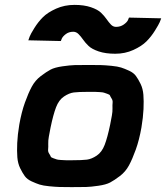

<svg xmlns="http://www.w3.org/2000/svg" viewBox="-20 -766 680 786"><path d="M280 -636Q262 -636 249.5 -626.5Q237 -617 233 -608L229 -598L96 -601Q98 -607 101.5 -616.5Q105 -626 120.5 -651Q136 -676 155.5 -695.5Q175 -715 209.5 -730.5Q244 -746 285 -746Q324 -746 352 -736.5Q380 -727 393.5 -714Q407 -701 416 -688Q425 -675 434 -665.5Q443 -656 455 -656Q473 -656 486.5 -665.5Q500 -675 504 -684L508 -694L640 -691Q638 -685 634 -675.5Q630 -666 614.5 -641Q599 -616 579.5 -596.5Q560 -577 526 -561.5Q492 -546 452 -546Q412 -546 384 -555.5Q356 -565 342.5 -578Q329 -591 320 -604Q311 -617 301.5 -626.5Q292 -636 280 -636ZM271 0Q241 0 224 -0.5Q207 -1 181.5 -3.5Q156 -6 142 -10.5Q128 -15 109.5 -23.5Q91 -32 81.5 -45Q72 -58 62.5 -77.5Q53 -97 51 -122Q49 -147 50.5 -180.5Q52 -214 59 -256Q68 -307 82 -346Q96 -385 110 -411Q124 -437 147 -454.5Q170 -472 187 -481Q204 -490 235.5 -494.5Q267 -499 285.5 -499.5Q304 -500 342 -500Q345 -500 347 -500Q377 -500 394 -499.5Q411 -499 436.5 -496.5Q462 -494 476 -489.5Q490 -485 508.5 -476.5Q527 -468 536.5 -455Q546 -442 555.5 -422.5Q565 -403 567 -378Q569 -353 567.5 -319.5Q566 -286 559 -244Q550 -193 536 -154Q522 -115 508 -89Q494 -63 471 -45.5Q448 -28 431 -19Q414 -10 382.5 -5.5Q351 -1 332.5 -0.5Q314 0 276 0Q273 0 271 0ZM275 -110Q317 -110 336 -112.5Q355 -115 376 -129Q397 -143 408.5 -173Q420 -203 431 -256Q435 -277 438 -293Q441 -309 440.5 -322.5Q440 -336 441 -345.5Q442 -355 437 -362.5Q432 -370 430.5 -374.5Q429 -379 419 -382Q409 -385 406 -386.5Q403 -388 388 -389Q373 -390 368 -390Q363 -390 343 -390Q301 -390 282 -387.5Q263 -385 242 -371Q221 -357 209.5 -327Q198 -297 187 -244Q183 -223 180 -207Q177 -191 177.5 -177.5Q178 -164 177 -154.5Q176 -145 181 -137.5Q186 -130 187.5 -125.5Q189 -121 199 -118Q209 -115 212 -113.5Q215 -112 230 -111Q245 -110 250 -110Q255 -110 275 -110Z"/></svg>

Font: Hermit
Style: Bold Italic
Weight: 700
Italic angle: -10°
Designer: Pablo Caro
Version: Version 2.000;PS 002.000;hotconv 1.0.88;makeotf.lib2.5.64775